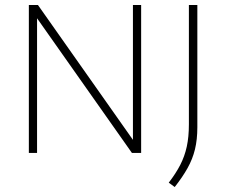

<svg xmlns="http://www.w3.org/2000/svg" viewBox="-20 -615 910 772"><path d="M96 0V-595H132.5L527 -35H514.5V-595H547.5V0H510.5L116 -560H129V0ZM682.5 137 658.5 119.5Q687 82.5 704.8 48Q722.5 13.5 731 -25.5Q739.5 -64.5 739.5 -115V-595H773.5V-103.5Q773.5 -54 764 -14.8Q754.5 24.5 734.2 60.8Q714 97 682.5 137Z"/></svg>

Font: Encode Sans SC Condensed Thin Thin
Style: Regular
Weight: 250
Version: Version 3.002